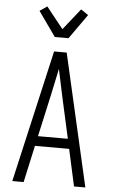

<svg xmlns="http://www.w3.org/2000/svg" viewBox="-63 -1022 627 1063"><g transform="rotate(5 250.0 -490.0)"><path d="M47 0 215 -735H285L453 0H390L345 -205H155L110 0ZM333 -260 282 -490Q274 -528 266 -565.5Q258 -603 250 -641Q242 -603 234 -565.5Q226 -528 218 -490L167 -260ZM212 -815 115 -952 156 -980 250 -862 344 -980 385 -952 288 -815Z"/></g></svg>

Font: Iosevka Fixed SS04 Light
Style: Regular
Weight: 300
Monospace: yes
Designer: Belleve Invis
Foundry: Belleve Invis
Version: Version 32.5.0